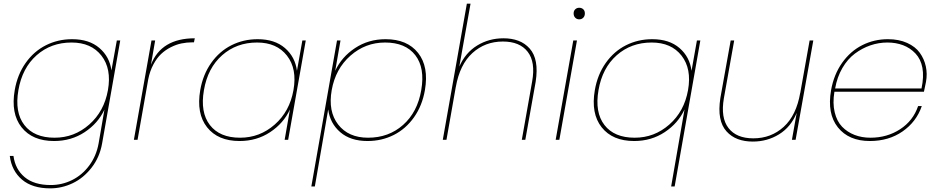

<svg xmlns="http://www.w3.org/2000/svg" viewBox="-20 -760 5107 1044"><path d="M60.1 -270Q74.7 -354.5 119.4 -417.7Q164.1 -481 229.5 -513.9Q294.9 -546.9 372.1 -546.9Q464.8 -546.9 520.5 -499Q576.2 -451.2 585.9 -377L615.2 -540H633.8L535.2 20Q522 95.2 477.8 151.9Q433.6 208.5 375 236.3Q316.4 264.2 252.9 264.2Q155.8 264.2 99.6 216.6Q43.5 168.9 33.2 87.9H53.2Q63 160.6 114.3 203.4Q165.5 246.1 255.9 246.1Q317.4 246.1 372.1 219Q426.8 191.9 465.3 139.9Q503.9 87.9 516.1 20L547.9 -164.1Q513.2 -89.4 440.2 -41.3Q367.2 6.8 273.9 6.8Q156.2 6.8 97.2 -67.9Q38.1 -142.6 60.1 -270ZM369.1 -528.8Q257.3 -528.8 179 -459.5Q100.6 -390.1 80.1 -270Q59.1 -149.4 112.3 -80.3Q165.5 -11.2 276.9 -11.2Q383.8 -11.2 465.1 -82.8Q546.4 -154.3 566.9 -270Q587.4 -385.7 531.7 -457.3Q476.1 -528.8 369.1 -528.8Z M728 0H708L803.7 -540H823.7L800.8 -408.2Q856.9 -551.8 1039.1 -551.8L1034.7 -529.8H1025.9Q995.6 -529.8 967 -523.9Q938.5 -518.1 909.2 -503.4Q879.9 -488.8 856.2 -466.6Q832.5 -444.3 813.7 -408.9Q794.9 -373.5 786.1 -329.1Z M1068.8 -270Q1083.5 -354.5 1128.2 -417.7Q1172.9 -481 1238.3 -513.9Q1303.7 -546.9 1380.9 -546.9Q1473.6 -546.9 1529.3 -498.8Q1585 -450.7 1594.7 -375L1624 -540H1642.6L1546.9 0H1527.8L1556.6 -165Q1522 -89.8 1449 -41.5Q1376 6.8 1282.7 6.8Q1165 6.8 1106 -67.9Q1046.9 -142.6 1068.8 -270ZM1377.9 -528.8Q1266.1 -528.8 1187.7 -459.5Q1109.4 -390.1 1088.9 -270Q1067.9 -149.4 1121.1 -80.3Q1174.3 -11.2 1285.6 -11.2Q1392.6 -11.2 1473.9 -82.8Q1555.2 -154.3 1575.7 -270Q1596.2 -385.7 1540.5 -457.3Q1484.9 -528.8 1377.9 -528.8Z M1802.7 -375Q1837.4 -450.2 1910.4 -498.5Q1983.4 -546.9 2076.7 -546.9Q2194.3 -546.9 2253.4 -472.2Q2312.5 -397.5 2290.5 -270Q2275.9 -185.5 2231.2 -122.3Q2186.5 -59.1 2121.1 -26.1Q2055.7 6.8 1978.5 6.8Q1885.7 6.8 1830.1 -41.3Q1774.4 -89.4 1764.6 -165L1691.9 253.9H1672.9L1812.5 -540H1831.5ZM2270.5 -270Q2291.5 -390.6 2238.3 -459.7Q2185.1 -528.8 2073.7 -528.8Q1966.8 -528.8 1885.5 -457.3Q1804.2 -385.7 1783.7 -270Q1763.2 -154.3 1818.8 -82.8Q1874.5 -11.2 1981.4 -11.2Q2093.3 -11.2 2171.6 -80.6Q2250 -149.9 2270.5 -270Z M2387.7 0 2518.6 -740.2H2538.6L2477.5 -397.9Q2510.3 -473.1 2574.5 -512.5Q2638.7 -551.8 2717.8 -551.8Q2763.2 -551.8 2798.8 -538.3Q2834.5 -524.9 2860.1 -496.1Q2885.7 -467.3 2894 -422.4Q2902.3 -377.4 2892.6 -314.9L2836.4 0H2817.4L2873.5 -316.9Q2892.6 -422.4 2849.4 -478.3Q2806.2 -534.2 2714.4 -534.2Q2617.7 -534.2 2548.8 -471.7Q2480 -409.2 2458.5 -287.1V-288.1L2407.7 0Z M3001.5 0 3097.2 -540H3117.2L3021.5 0ZM3129.4 -654.8Q3116.7 -654.8 3107.9 -663.6Q3099.1 -672.4 3099.1 -687Q3099.1 -701.2 3107.9 -709.5Q3116.7 -717.8 3129.4 -717.8Q3142.6 -717.8 3151.4 -709.7Q3160.2 -701.7 3160.2 -687Q3160.2 -672.4 3151.4 -663.6Q3142.6 -654.8 3129.4 -654.8Z M3214.4 -270Q3229 -354.5 3273.7 -417.7Q3318.4 -481 3383.8 -513.9Q3449.2 -546.9 3526.4 -546.9Q3619.1 -546.9 3674.8 -498.8Q3730.5 -450.7 3740.2 -375L3769.5 -540H3788.1L3648.4 253.9H3629.4L3702.1 -165Q3667.5 -89.8 3594.5 -41.5Q3521.5 6.8 3428.2 6.8Q3310.5 6.8 3251.5 -67.9Q3192.4 -142.6 3214.4 -270ZM3523.4 -528.8Q3411.6 -528.8 3333.3 -459.5Q3254.9 -390.1 3234.4 -270Q3213.4 -149.4 3266.6 -80.3Q3319.8 -11.2 3431.2 -11.2Q3538.1 -11.2 3619.4 -82.8Q3700.7 -154.3 3721.2 -270Q3741.7 -385.7 3686 -457.3Q3630.4 -528.8 3523.4 -528.8Z M4402.3 -540 4306.2 0H4286.1L4312 -146Q4280.3 -69.3 4216.3 -29.8Q4152.3 9.8 4073.2 9.8Q4027.8 9.8 3991.9 -3.7Q3956.1 -17.1 3930.2 -45.9Q3904.3 -74.7 3895.8 -119.6Q3887.2 -164.6 3897 -227.1L3953.1 -540H3972.2L3916 -225.1Q3897.9 -119.6 3941.2 -63.7Q3984.4 -7.8 4076.2 -7.8Q4172.9 -7.8 4241.5 -70.3Q4310.1 -132.8 4331.1 -254.9V-252.9L4382.3 -540Z M4805.2 -528.8Q4757.8 -528.8 4712.9 -513.4Q4668 -498 4628.4 -468.5Q4588.9 -439 4560.3 -389.9Q4531.7 -340.8 4521 -278.8H4990.7Q5004.4 -343.8 4995.6 -391.1Q4986.8 -438.5 4958 -469Q4929.2 -499.5 4890.4 -514.2Q4851.6 -528.8 4805.2 -528.8ZM4992.2 -183.1Q4962.9 -97.7 4887.7 -45.4Q4812.5 6.8 4710 6.8Q4595.2 6.8 4535.9 -67.6Q4476.6 -142.1 4499 -270Q4514.2 -355 4559.1 -418.5Q4604 -481.9 4668.5 -514.4Q4732.9 -546.9 4808.1 -546.9Q4867.7 -546.9 4912.6 -526.6Q4957.5 -506.3 4981.4 -472.9Q5005.4 -439.5 5014.2 -398.9Q5022.9 -358.4 5015.1 -314.9Q5007.3 -274.9 5003.9 -261.2H4517.1Q4506.8 -198.7 4518.6 -149.7Q4530.3 -100.6 4558.8 -71Q4587.4 -41.5 4626.7 -26.4Q4666 -11.2 4712.9 -11.2Q4803.7 -11.2 4874.5 -57.4Q4945.3 -103.5 4972.2 -183.1Z"/></svg>

Font: SVN-Poppins Thin
Style: Italic
Weight: 100
Italic angle: -10°
Designer: Ninad Kale (Devanagari), Jonny Pinhorn (Latin)
Foundry: Indian Type Foundry
Version: Version 3.002 2017